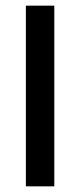

<svg xmlns="http://www.w3.org/2000/svg" viewBox="-20 -659 284 679"><path d="M172 0H71.5V-639H172Z"/></svg>

Font: Anek Gurmukhi Medium Medium
Style: Regular
Weight: 500
Version: Version 1.003